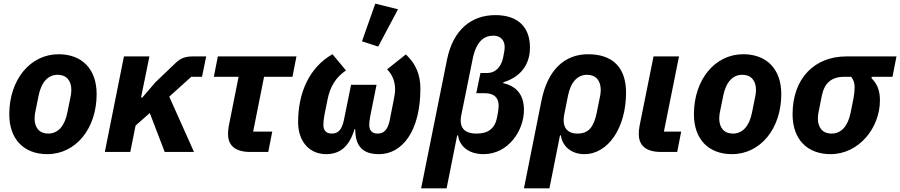

<svg xmlns="http://www.w3.org/2000/svg" viewBox="-20 -835 4946 1055"><path d="M240 12C396 12 511 -128 511 -318C511 -456 430 -537 302 -537C146 -537 31 -397 31 -207C31 -69 112 12 240 12ZM245 -101C196 -101 170 -134 170 -184C170 -197 172 -209 173 -215L192 -309C207 -384 244 -424 297 -424C346 -424 372 -391 372 -341C372 -328 370 -316 369 -310L350 -216C335 -141 298 -101 245 -101Z M885 0H1046L910 -304L1031 -413H1090L1113 -525H1043C999 -525 975 -517 945 -489L833 -382L762 -299H755L801 -525H661L556 0H696L725 -145L803 -214Z M1454 0 1476 -112H1371L1431 -413H1587L1609 -525H1177L1155 -413H1291L1237 -142C1234 -127 1233 -109 1233 -99C1233 -33 1275 0 1356 0Z M2167 -784 2042 -815 1969 -608 2058 -579ZM2049 -369H1909L1870 -177C1859 -121 1837 -101 1803 -101C1773 -101 1757 -118 1757 -148C1757 -160 1758 -178 1762 -200L1780 -289C1794 -359 1825 -410 1881 -448L1807 -537C1679 -465 1618 -324 1618 -164C1618 -60 1678 12 1772 12C1844 12 1898 -25 1928 -125H1932C1932 -25 1979 12 2063 12C2189 12 2290 -113 2290 -349C2290 -425 2264 -486 2210 -536L2107 -454C2139 -422 2151 -383 2151 -343C2151 -327 2148 -307 2144 -289L2122 -177C2111 -121 2089 -101 2055 -101C2025 -101 2009 -118 2009 -148C2009 -160 2010 -174 2015 -200Z M2294 200H2434L2492 -91H2497C2504 -34 2553 12 2637 12C2773 12 2859 -117 2859 -231C2859 -315 2817 -362 2745 -378L2746 -383C2832 -409 2892 -472 2892 -574C2892 -686 2826 -752 2702 -752C2574 -752 2470 -676 2436 -506ZM2597 -323H2642C2696 -323 2720 -298 2720 -254C2720 -240 2718 -225 2712 -193C2700 -129 2663 -101 2599 -101C2529 -101 2501 -136 2515 -204L2577 -510C2597 -610 2641 -639 2691 -639C2729 -639 2753 -615 2753 -577C2753 -563 2751 -548 2744 -516C2732 -462 2698 -434 2659 -434H2620Z M2859 200H2999L3057 -91H3062C3069 -34 3117 12 3191 12C3321 12 3420 -132 3420 -326C3420 -464 3347 -537 3211 -537C3084 -537 2989 -453 2955 -281ZM3153 -101C3087 -101 3069 -148 3080 -204L3101 -309C3116 -384 3153 -424 3206 -424C3255 -424 3281 -391 3281 -341C3281 -328 3279 -316 3278 -310L3259 -216C3243 -138 3215 -101 3153 -101Z M3723 -112H3628L3711 -525H3571L3494 -142C3491 -127 3490 -109 3490 -99C3490 -33 3532 0 3613 0H3701Z M4002 12C4158 12 4273 -128 4273 -318C4273 -456 4192 -537 4064 -537C3908 -537 3793 -397 3793 -207C3793 -69 3874 12 4002 12ZM4007 -101C3958 -101 3932 -134 3932 -184C3932 -197 3934 -209 3935 -215L3954 -309C3969 -384 4006 -424 4059 -424C4108 -424 4134 -391 4134 -341C4134 -328 4132 -316 4131 -310L4112 -216C4097 -141 4060 -101 4007 -101Z M4884 -413 4906 -525H4630C4458 -525 4335 -407 4335 -207C4335 -69 4416 12 4544 12C4700 12 4815 -133 4815 -283C4815 -337 4801 -373 4769 -405L4770 -413ZM4657 -413C4671 -395 4676 -378 4676 -356C4676 -336 4674 -318 4670 -296L4654 -216C4639 -141 4602 -101 4549 -101C4500 -101 4474 -134 4474 -184C4474 -197 4476 -209 4477 -215L4496 -310C4510 -378 4548 -413 4619 -413Z"/></svg>

Font: LVC Sans
Style: Bold Italic
Weight: 700
Italic angle: -11.31°
Designer: Mike Abbink, Paul van der Laan, Pieter van Rosmalen
Foundry: Bold Monday
Version: Version 3.0